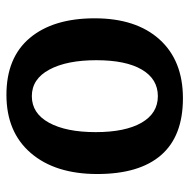

<svg xmlns="http://www.w3.org/2000/svg" viewBox="-16 -544 575 582"><g transform="rotate(-90 271.0 -252.5)"><path d="M351.5 -390Q323 -443 271 -443Q219 -443 190.5 -391Q162 -339 162 -249.5Q162 -160 190.5 -110.5Q219 -61 271 -61Q323 -61 351.5 -109.5Q380 -158 380 -247.5Q380 -337 351.5 -390ZM35 -244.5Q35 -372 98.5 -446Q162 -520 275 -520Q388 -520 447.5 -449Q507 -378 507 -252.5Q507 -127 443 -56Q379 15 264.5 15Q150 15 92.5 -51Q35 -117 35 -244.5Z"/></g></svg>

Font: Karma
Style: Bold
Weight: 700
Designer: Joana Correia
Foundry: Indian Type Foundry
Version: Version 1.202;PS 1.0;hotconv 1.0.78;makeotf.lib2.5.61930; tt